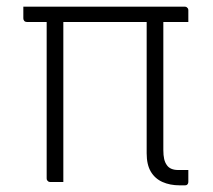

<svg xmlns="http://www.w3.org/2000/svg" viewBox="-20 -546 640 576"><path d="M50 -526H534Q538 -526 540 -524.5Q542 -523 543.5 -521Q545 -519 545 -515Q545 -509 545 -503.5Q545 -498 545 -492.5Q545 -487 545 -480H61Q56 -480 53 -483Q50 -486 50 -491Q50 -498 50 -503Q50 -508 50 -514Q50 -520 50 -526ZM120 -496H170V-462Q170 -438 170 -413Q170 -388 170 -363.5Q170 -339 170 -314Q170 -275 170 -235.5Q170 -196 170 -157Q170 -118 170 -78.5Q170 -39 170 0Q164 0 157.5 0Q151 0 144.5 0Q138 0 131 0Q127 0 125 -1.5Q123 -3 121.5 -5Q120 -7 120 -11Q120 -72 120 -132.5Q120 -193 120 -253.5Q120 -314 120 -374.5Q120 -435 120 -496ZM545 -36Q545 -27 545 -18.5Q545 -10 545 -1Q545 3 543.5 5.5Q542 8 540 9Q538 10 534 10H519Q490 10 467.5 0Q445 -10 432.5 -31Q420 -52 420 -86Q420 -137 420 -188.5Q420 -240 420 -291Q420 -342 420 -393.5Q420 -445 420 -496H470V-457Q470 -423 470 -388.5Q470 -354 470 -319Q470 -291 470 -263Q470 -235 470 -207Q470 -179 470 -151.5Q470 -124 470 -96Q470 -80 472.5 -69Q475 -58 481 -50Q486 -43 494.5 -39.5Q503 -36 514 -36Q520 -36 525.5 -36Q531 -36 537 -36Z"/></svg>

Font: Recursive Sans Linear Light
Style: Regular
Weight: 300
Version: Version 1.085